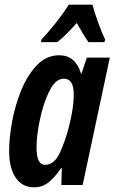

<svg xmlns="http://www.w3.org/2000/svg" viewBox="-20 -790 489 820"><path d="M225 -610Q263 -641 308 -692Q337 -639 358 -610H426L429 -621Q415 -650 398.5 -695.5Q382 -741 375 -770H274Q225 -694 157 -621L155 -610ZM136 -160Q136 -210 150.5 -279.5Q165 -349 191 -401.5Q217 -454 253 -454Q295 -454 295 -387Q295 -362 291 -331Q287 -300 275 -251Q261 -195 237 -140.5Q213 -86 172 -86Q136 -86 136 -160ZM241 -72H244L242 0H333L449 -544H351L328 -476H326Q302 -554 233 -554Q178 -554 137.5 -511.5Q97 -469 70.5 -404Q44 -339 31.5 -269.5Q19 -200 19 -146Q19 -72 47 -31Q75 10 125 10Q162 10 189 -12.5Q216 -35 241 -72Z"/></svg>

Font: Noto Sans Display Condensed
Style: Bold Italic
Weight: 700
Width: 3
Designer: Monotype Design team
Foundry: Monotype Imaging Inc.
Version: 1.000